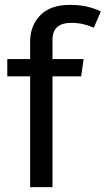

<svg xmlns="http://www.w3.org/2000/svg" viewBox="-20 -770 435 790"><path d="M196 0H104V-456H10V-527H104V-599Q104 -664 145.5 -707Q187 -750 269 -750Q339 -750 395 -723L366 -656Q321 -676 274 -676Q196 -676 196 -607V-527H324L314 -456H196Z"/></svg>

Font: Trujillo
Style: Regular
Weight: 400
Designer: Fira Sans original fonts by bBox Type GmbH, Carrois Corporate GbR, & Edenspiekermann AG / Changes by Cristiano Sobral
Foundry: Fira Sans original fonts by bBox Type GmbH, Carrois Corporate GbR, & Edenspiekermann AG / Changes by Cristiano Sobral
Version: Version 4.301;October 17, 2021;FontCreator 14.0.0.2814 64-bi